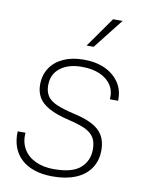

<svg xmlns="http://www.w3.org/2000/svg" viewBox="-83 -787 652 856"><g transform="rotate(10 242.5 -358.5)"><path d="M215 10Q168 10 132 -2Q96 -14 72 -36.5Q48 -59 36.5 -90.5Q25 -122 27 -161H62Q59 -118 77.5 -87Q96 -56 131.5 -39.5Q167 -23 214 -23Q298 -23 334.5 -55.5Q371 -88 371 -140Q371 -174 357.5 -194.5Q344 -215 316 -227.5Q288 -240 245 -250Q185 -264 151 -283Q117 -302 103 -327Q89 -352 89 -383Q89 -427 110.5 -459.5Q132 -492 171 -509.5Q210 -527 262 -527Q319 -527 360 -507.5Q401 -488 423.5 -453.5Q446 -419 444 -373H407Q410 -411 392 -438Q374 -465 340 -479.5Q306 -494 259 -494Q198 -494 161.5 -465.5Q125 -437 125 -387Q125 -358 138 -338.5Q151 -319 181 -306Q211 -293 260 -282Q310 -271 343 -254Q376 -237 392.5 -210Q409 -183 409 -143Q409 -95 385.5 -60.5Q362 -26 318.5 -8Q275 10 215 10ZM263 -591 359 -727H402L295 -591Z"/></g></svg>

Font: Mona Sans ExtraLight
Style: Italic
Weight: 200
Italic angle: -11.6951°
Designer: Deni Anggara
Foundry: GitHub
Version: Version 2.000